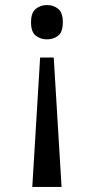

<svg xmlns="http://www.w3.org/2000/svg" viewBox="-20 -561 372 761"><path d="M193 -333 224 180H108L139 -333ZM166 -541Q192 -541 210.5 -526Q229 -511 229 -473Q229 -434 210.5 -419.5Q192 -405 166 -405Q141 -405 122 -419.5Q103 -434 103 -473Q103 -511 122 -526Q141 -541 166 -541Z"/></svg>

Font: Noto Serif Thai
Style: Regular
Weight: 400
Designer: Monotype Design Team
Foundry: Monotype Imaging Inc.
Version: Version 2.001